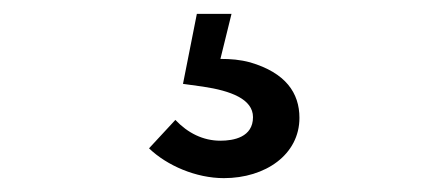

<svg xmlns="http://www.w3.org/2000/svg" viewBox="-20 -40 640 277"><path d="M303 217C363 217 412 183 412 130C412 94 392 65 341 50C326 46 313 45 298 45L314 -20H264L244 81L273 85C313 91 345 103 345 129C345 158 317 163 298 163C273 163 251 152 233 133L195 174C221 199 263 217 303 217Z"/></svg>

Font: Kreadon Medium
Style: Regular
Weight: 500
Designer: kohakuno
Foundry: StudioGnu
Version: Version 1.000;Glyphs 3.1.2 (3151)